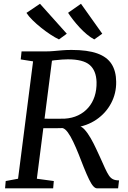

<svg xmlns="http://www.w3.org/2000/svg" viewBox="-20 -1022 696 1042"><path d="M7.5 0 11 -39.5 78 -52 159.5 -689 92.5 -699.5 97 -743H225.5Q249.5 -743 271.5 -745Q293.5 -747 317 -749Q340.5 -751 368 -751Q455 -751 508 -732Q561 -713 585.5 -674.5Q610 -636 610.5 -578.5Q611.5 -515.5 583 -461.8Q554.5 -408 503.2 -373Q452 -338 384.5 -329.5L403 -337.5Q420.5 -339 438.2 -319.8Q456 -300.5 472.2 -272Q488.5 -243.5 501.5 -215.2Q514.5 -187 522.5 -170Q539 -133 550.2 -108.5Q561.5 -84 571.2 -69.5Q581 -55 593.8 -49Q606.5 -43 626 -43L621 0H506Q497 0 486.5 -11.2Q476 -22.5 463.5 -48Q451 -73.5 434.5 -114.5Q421 -149.5 406.5 -185.8Q392 -222 377.2 -253Q362.5 -284 347.8 -304Q333 -324 319 -327Q317 -326.5 302.8 -326.5Q288.5 -326.5 269 -326.2Q249.5 -326 230.5 -326.2Q211.5 -326.5 200 -326.5L207.5 -378.5Q218.5 -378 237 -377.8Q255.5 -377.5 275.5 -377.5Q295.5 -377.5 311 -377.8Q326.5 -378 331 -378Q371.5 -380.5 404 -396Q436.5 -411.5 459.2 -437.8Q482 -464 493.5 -499.2Q505 -534.5 504 -577Q502 -639 466.8 -669.5Q431.5 -700 348 -700Q338.5 -700 317 -698.8Q295.5 -697.5 274.5 -694.8Q253.5 -692 245 -688.5L266.5 -727.5L180 -52L272 -39.5L268.5 0ZM535 -839 491.5 -808Q471 -819 450.8 -836Q430.5 -853 412 -873Q393.5 -893 377.5 -913.5Q361.5 -934 349.5 -952.5L419.5 -1001.5ZM342.5 -839 300 -808Q279 -818 253.5 -834.8Q228 -851.5 202.8 -871.8Q177.5 -892 156.5 -912.8Q135.5 -933.5 123.5 -952L197 -1001.5Z"/></svg>

Font: Merriweather 20pt
Style: Italic
Weight: 400
Italic angle: -7.8°
Version: Version 2.101